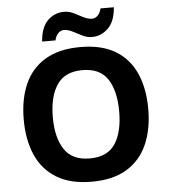

<svg xmlns="http://www.w3.org/2000/svg" viewBox="-61 -980 918 1044"><g transform="rotate(-5 398.0 -457.5)"><path d="M737.8 -357.9Q737.8 -247.6 701.4 -164.8Q665 -82 589.8 -36.1Q514.6 9.8 397.9 9.8Q281.7 9.8 206.3 -36.1Q130.9 -82 94.5 -165Q58.1 -248 58.1 -358.9Q58.1 -469.7 94.5 -552Q130.9 -634.3 206.5 -679.7Q282.2 -725.1 398.9 -725.1Q515.1 -725.1 590.1 -679.7Q665 -634.3 701.4 -551.8Q737.8 -469.2 737.8 -357.9ZM216.8 -357.9Q216.8 -245.6 259.8 -181.4Q302.7 -117.2 397.9 -117.2Q494.6 -117.2 536.9 -181.4Q579.1 -245.6 579.1 -357.9Q579.1 -470.2 537.1 -534.7Q495.1 -599.1 398.9 -599.1Q303.2 -599.1 260 -534.7Q216.8 -470.2 216.8 -357.9ZM194.8 -772.9Q200.7 -851.1 238.3 -887.5Q275.9 -923.8 327.6 -923.8Q354.5 -923.8 379.9 -911.1Q405.3 -898.4 429.9 -885.7Q454.6 -873 478 -873Q492.7 -873 506.6 -886Q520.5 -898.9 526.9 -924.8H599.6Q593.8 -847.7 555.7 -810.8Q517.6 -773.9 466.8 -773.9Q440.4 -773.9 414.8 -786.9Q389.2 -799.8 364.7 -812.5Q340.3 -825.2 316.9 -825.2Q301.8 -825.2 287.8 -812.3Q273.9 -799.3 267.6 -772.9Z"/></g></svg>

Font: Open Sans
Style: Bold
Weight: 700
Designer: Monotype Design Team
Foundry: Monotype Imaging Inc.
Version: Version 3.000; ttfautohint (v1.8.4)